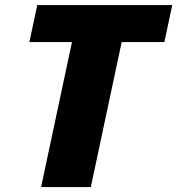

<svg xmlns="http://www.w3.org/2000/svg" viewBox="-20 -758 718 778"><path d="M646 -587.5H382L492 -676.5L348 0H146.5L290.5 -676.5L362.5 -587.5H99L131 -737.5H678Z"/></svg>

Font: Epilogue Black
Style: Italic
Weight: 900
Italic angle: -12°
Designer: Tyler Finck
Foundry: Etcetera Type Co
Version: Version 2.111